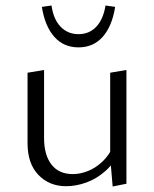

<svg xmlns="http://www.w3.org/2000/svg" viewBox="-20 -672 560 697"><path d="M220 4Q159 4 119.5 -37Q80 -78 80 -152V-408L140 -418V-171Q140 -109 167 -74.5Q194 -40 244 -40Q271 -40 299 -51Q327 -62 352 -85.5Q377 -109 394 -147L416 -124Q395 -80 363 -51.5Q331 -23 293.5 -9.5Q256 4 220 4ZM389 5 380 -100V-408L439 -418V-5ZM265 -500Q211 -500 177 -538.5Q143 -577 132 -647L167 -652Q174 -602 200 -575Q226 -548 265 -548Q304 -548 329.5 -575Q355 -602 363 -652L398 -647Q387 -577 353 -538.5Q319 -500 265 -500Z"/></svg>

Font: Ysabeau Office Light
Style: Regular
Weight: 300
Designer: Christian Thalmann (Catharsis Fonts)
Version: Version 2.001;gftools[0.9.30]; featfreeze: tnum,lnum,ss02